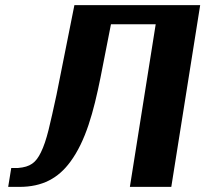

<svg xmlns="http://www.w3.org/2000/svg" viewBox="-20 -731 803 751"><path d="M12 0H56C146 0 208 -34 255 -98C315 -179 346 -293 373 -427L414 -636H589L488 0H650L763 -711H271L201 -360C189 -305 179 -259 170 -223C161 -187 151 -157 140 -135C120 -94 98 -78 51 -74H24Z"/></svg>

Font: Aerodynamic
Style: BdObl
Weight: 500
Designer: Google
Version: Version 2.000980; 2014